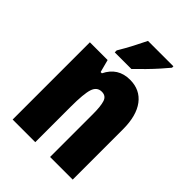

<svg xmlns="http://www.w3.org/2000/svg" viewBox="-222 -869 972 972"><g transform="rotate(45 264.5 -383.0)"><path d="M328 -563Q400 -563 440 -510Q480 -457 480 -360V0H318V-308Q318 -363 309 -391Q300 -419 270 -419Q236 -419 224 -383Q212 -347 212 -253V0H50V-553H177L195 -485H204Q242 -563 328 -563ZM435 -756Q421 -739 397.5 -712.5Q374 -686 346.5 -658Q319 -630 294 -606H175V-620Q199 -660 218 -696.5Q237 -733 253 -766H435Z"/></g></svg>

Font: Noto Sans Lao UI ExtCond Blk
Style: Regular
Weight: 900
Width: 2
Designer: Monotype Design Team
Foundry: Monotype Imaging Inc.
Version: Version 2.000; ttfautohint (v1.8.4.7-5d5b)